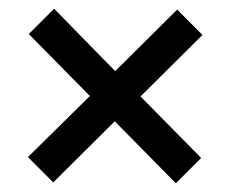

<svg xmlns="http://www.w3.org/2000/svg" viewBox="-20 -574 528 440"><path d="M102 -156 44 -214 186 -354 46 -496 104 -554 244 -411 386 -552 444 -494 302 -353 441 -212 383 -154 243 -296Z"/></svg>

Font: Kreon
Style: Regular
Weight: 400
Designer: Julia Petretta
Foundry: Julia Petretta and Eli Heuer
Version: Version 2.002